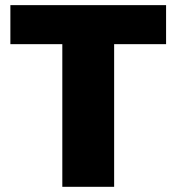

<svg xmlns="http://www.w3.org/2000/svg" viewBox="-20 -720 680 740"><path d="M620.1 -700.2V-549.8H419.9V0H220.2V-549.8H20V-700.2Z"/></svg>

Font: Fivo Sans Heavy
Style: Regular
Weight: 900
Designer: Alexander Slobzheninov
Foundry: Alexander Slobzheninov
Version: 1.0